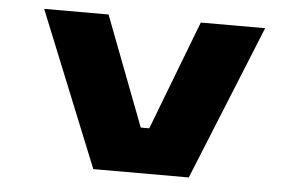

<svg xmlns="http://www.w3.org/2000/svg" viewBox="-42 -559 959 618"><g transform="rotate(5 437.5 -250.0)"><path d="M279.5 0 77 -500H285L420 -146.5H447.5L583 -500H791L588 0Z"/></g></svg>

Font: Trispace SemiExpanded ExtraBold
Style: Regular
Weight: 800
Width: 6
Designer: Tyler Finck
Foundry: Etcetera Type Company
Version: Version 1.210; ttfautohint (v1.8.3)